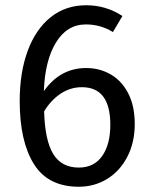

<svg xmlns="http://www.w3.org/2000/svg" viewBox="-20 -699 573 731"><path d="M493 -227Q493 -156 464.5 -101.5Q436 -47 387.5 -17.5Q339 12 280 12Q163 12 109 -74.5Q55 -161 55 -314Q55 -423 85.5 -505.5Q116 -588 173 -633.5Q230 -679 308 -679Q384 -679 446 -638L410 -577Q363 -606 307 -606Q235 -606 193 -537Q151 -468 147 -352Q209 -440 308 -440Q359 -440 401 -416Q443 -392 468 -344Q493 -296 493 -227ZM400 -224Q400 -367 292 -367Q248 -367 211 -342.5Q174 -318 148 -275Q151 -165 182.5 -113Q214 -61 280 -61Q338 -61 369 -105Q400 -149 400 -224Z"/></svg>

Font: Fira Sans
Style: Regular
Weight: 400
Designer: bBox Type GmbH & Carrois Corporate GbR & Edenspiekermann AG
Foundry: bBox Type GmbH & Carrois Corporate GbR & Edenspiekermann AG
Version: Version 4.301